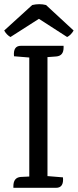

<svg xmlns="http://www.w3.org/2000/svg" viewBox="-23 -898 372 918"><path d="M197 -874 329 -752Q316 -730 298 -721L163 -808L27 -721Q9 -731 -3 -752L131 -874Q166 -882 197 -874ZM204 -625V-56H205L278 -50Q283 0 245 0H41V-8Q41 -49 76 -52L117 -54V-623L44 -629Q39 -679 77 -679H281V-670Q281 -631 246 -628L205 -625Z"/></svg>

Font: Karma Medium
Style: Regular
Weight: 500
Designer: Joana Correia
Foundry: Indian Type Foundry
Version: Version 1.202;PS 1.0;hotconv 1.0.78;makeotf.lib2.5.61930; tt